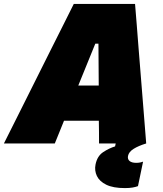

<svg xmlns="http://www.w3.org/2000/svg" viewBox="-61 -733 834 981"><path d="M-41 0Q-11.5 -58.5 20.2 -122Q52 -185.5 81 -243.5L203 -487.5Q234.5 -550.5 261.5 -604Q288.5 -657.5 316 -713H629Q633.5 -657 637.8 -604.8Q642 -552.5 647 -487L667 -238Q671.5 -182 676.5 -119.2Q681.5 -56.5 686 0H445Q445 -28 444.8 -57.5Q444.5 -87 444 -116H266Q254 -86.5 242.2 -57.2Q230.5 -28 219 0ZM426 -510 339 -296H443.5L442 -510ZM577 228Q517 228 482 210.8Q447 193.5 434 166Q421 138.5 427 108Q435.5 64.5 466.2 44.2Q497 24 527 15L536 -27L650 -41L686 0Q646.5 12 621.8 27.5Q597 43 593 64Q590 80.5 601.2 89.8Q612.5 99 635 99Q646.5 99 655.8 97Q665 95 670 93L644 218Q632 222.5 616.2 225.2Q600.5 228 577 228Z"/></svg>

Font: Commissioner Black
Style: Italic
Weight: 900
Italic angle: -12°
Designer: Kostas Bartsokas
Foundry: Kostas Bartsokas
Version: Version 1.000; ttfautohint (v1.8.3)